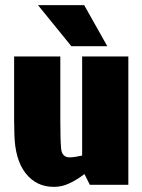

<svg xmlns="http://www.w3.org/2000/svg" viewBox="-20 -720 555 748"><path d="M190 8Q121 8 79.5 -45.5Q38 -99 36 -198L35 -250V-500H215V-250Q215 -177 218 -142Q221 -107 251 -107Q261 -107 273.5 -109Q286 -111 300 -114V-500H480V0H330L309 -42Q282 -21 252 -6.5Q222 8 191 8H190ZM128 -700H308L398 -540H258Z"/></svg>

Font: Epunda Sans Black
Style: Regular
Weight: 900
Designer: Simon Atzbach
Foundry: typofactur
Version: Version 2.204; ttfautohint (v1.8.4.7-5d5b)